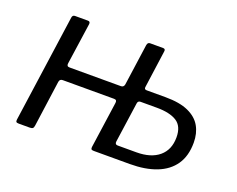

<svg xmlns="http://www.w3.org/2000/svg" viewBox="-90 -687 1044 845"><g transform="rotate(20 432.0 -265.0)"><path d="M60.7 0Q51.5 0 48.9 -3.1Q46.2 -6.2 47.2 -14.1L118.1 -516.4Q119.6 -530 131.4 -530H192.2Q203.6 -530 202.1 -517.2L174.4 -324.4Q173.1 -317.2 175.7 -312.9Q178.4 -308.7 186.3 -308.7H427.2Q433.5 -308.7 437.5 -312.4Q441.5 -316.2 442.5 -322.7L469.7 -516.4Q472 -530 483 -530H543.8Q556 -530 553.7 -517.2L529.5 -342.8Q527.2 -330.3 539.6 -330.3H627.7Q694.7 -330.3 735.4 -311.8Q776.1 -293.4 794.7 -260.6Q813.2 -227.9 813.2 -184.4Q813.2 -122.2 785.3 -81.4Q757.3 -40.6 705.2 -20.3Q653.2 0 580.6 0H412.4Q403.2 0 400.5 -3.1Q397.8 -6.2 398.8 -14.1L429.5 -230.4Q430.8 -237.8 428.2 -242Q425.5 -246.1 417.6 -246.1H177.8Q170.6 -246.1 166.7 -242.9Q162.7 -239.6 161.4 -232.4L131.5 -16.7Q130.2 -7.2 126.3 -3.6Q122.3 0 111.9 0ZM502.8 -58.4H590.4Q658.2 -58.4 696.1 -90.3Q733.9 -122.2 733.9 -180.3Q733.9 -232.3 701.3 -253Q668.7 -273.6 607.8 -273.6H531.9Q519.5 -273.6 517.9 -261.1L491.1 -72.5Q489.6 -58.4 502.8 -58.4Z"/></g></svg>

Font: Libre Franklin Thin
Style: Italic
Weight: 100
Italic angle: -8°
Designer: Pablo Impallari, Rodrigo Fuenzalida, Nhung Nguyen
Foundry: Impallari Type
Version: Version 3.000